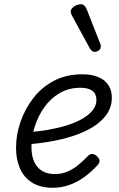

<svg xmlns="http://www.w3.org/2000/svg" viewBox="-20 -871 566 910"><path d="M230 19Q171 19 132 -5.5Q93 -30 74.5 -73Q56 -116 56 -170Q56 -233 77.5 -294.5Q99 -356 139 -407.5Q179 -459 237.5 -489Q296 -519 370 -519Q416 -519 447.5 -505Q479 -491 494.5 -466.5Q510 -442 510 -408Q510 -365 486.5 -330.5Q463 -296 422.5 -270.5Q382 -245 329 -227.5Q276 -210 217 -200Q158 -190 98 -186L111 -245Q157 -247 204 -255Q251 -263 292.5 -275.5Q334 -288 366.5 -306Q399 -324 418 -347Q437 -370 437 -397Q437 -426 418 -440.5Q399 -455 361 -455Q306 -455 262.5 -429.5Q219 -404 189.5 -362Q160 -320 144.5 -270.5Q129 -221 129 -174Q129 -133 142 -104.5Q155 -76 179.5 -61Q204 -46 239 -46Q273 -46 301.5 -58.5Q330 -71 354 -91.5Q378 -112 398 -133Q409 -143 420 -141Q431 -139 440 -130Q450 -121 451.5 -110.5Q453 -100 443 -89Q413 -56 379 -31.5Q345 -7 307.5 6Q270 19 230 19ZM428 -625Q422 -625 416.5 -629Q411 -633 405 -643L320 -799Q318 -804 316.5 -808.5Q315 -813 315 -817Q316 -826 323.5 -834Q331 -842 342.5 -846.5Q354 -851 364 -851Q381 -851 391 -827L455 -664Q457 -661 457.5 -657Q458 -653 458 -650Q457 -638 447.5 -631.5Q438 -625 428 -625Z"/></svg>

Font: Playwrite CU Light
Style: Regular
Weight: 300
Designer: Veronika Burian, José Scaglione
Foundry: TypeTogether
Version: Version 1.002